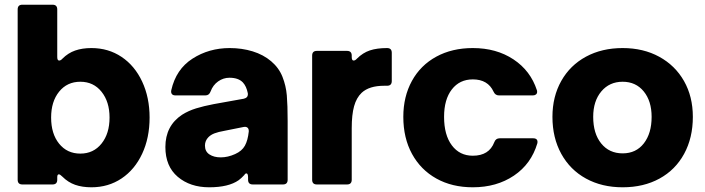

<svg xmlns="http://www.w3.org/2000/svg" viewBox="-20 -783 2993 815"><path d="M245 -33Q235 -43 230 -43Q223 -43 223 -31V-20Q223 0 203 0H75Q55 0 55 -20V-743Q55 -763 75 -763H203Q223 -763 223 -743V-541Q223 -526 231 -526Q238 -526 245 -534Q269 -558 299 -568.5Q329 -579 368 -579Q440 -579 496 -541.5Q552 -504 583.5 -436.5Q615 -369 615 -284Q615 -198 583.5 -130.5Q552 -63 496 -25.5Q440 12 368 12Q329 12 299 1.5Q269 -9 245 -33ZM445 -284Q445 -351 411 -393.5Q377 -436 321 -436Q265 -436 231 -394Q197 -352 197 -284Q197 -215 231 -173Q265 -131 321 -131Q377 -131 411 -173.5Q445 -216 445 -284Z M682 -159Q682 -249 753 -296Q780 -313 812.5 -323Q845 -333 887 -341L1015 -364Q1024 -366 1028.5 -371.5Q1033 -377 1032 -387Q1026 -417 1011 -433Q992 -453 954 -453Q928 -453 906 -437.5Q884 -422 874 -395Q868 -378 852 -378H725Q714 -378 709.5 -384Q705 -390 707 -400Q727 -489 797 -534Q867 -579 955 -579Q1007 -579 1052.5 -565Q1098 -551 1131 -523Q1164 -495 1179 -457Q1194 -419 1197.5 -378Q1201 -337 1201 -269V-20Q1201 0 1181 0H1053Q1033 0 1033 -20V-29Q1033 -47 1026 -47Q1021 -47 1017 -40Q1004 -26 993 -18Q950 12 868 12Q787 12 734.5 -32.5Q682 -77 682 -159ZM978 -129Q1007 -142 1019.5 -164.5Q1032 -187 1036 -225V-227Q1036 -237 1030 -241.5Q1024 -246 1014 -244L934 -228Q906 -223 890.5 -217Q875 -211 865 -201Q850 -186 850 -165Q850 -140 869 -127.5Q888 -115 917 -115Q947 -115 978 -129Z M1325 0Q1305 0 1305 -20V-547Q1305 -567 1325 -567H1453Q1473 -567 1473 -547V-541Q1473 -526 1481 -526Q1488 -526 1495 -534Q1520 -559 1550 -569Q1580 -579 1623 -579Q1643 -579 1643 -559V-439Q1643 -419 1623 -419H1611Q1547 -419 1515 -389Q1493 -368 1483 -332Q1473 -296 1473 -239V-20Q1473 0 1453 0Z M1692 -287Q1692 -373 1728.5 -439.5Q1765 -506 1832 -542.5Q1899 -579 1987 -579Q2087 -579 2159.5 -531Q2232 -483 2259 -400Q2260 -398 2260 -393Q2260 -386 2255 -382Q2250 -378 2242 -378H2098Q2082 -378 2075 -394Q2051 -446 1987 -446Q1931 -446 1898 -403.5Q1865 -361 1865 -287Q1865 -210 1898 -166Q1931 -122 1987 -122Q2056 -122 2078 -179Q2084 -196 2101 -196H2243Q2254 -196 2258.5 -190.5Q2263 -185 2261 -175Q2235 -87 2161.5 -37.5Q2088 12 1987 12Q1899 12 1832.5 -25Q1766 -62 1729 -129.5Q1692 -197 1692 -287Z M2325 -287Q2325 -373 2362.5 -439.5Q2400 -506 2467.5 -542.5Q2535 -579 2623 -579Q2711 -579 2778.5 -542Q2846 -505 2883.5 -439Q2921 -373 2921 -287Q2921 -198 2884 -130Q2847 -62 2779.5 -25Q2712 12 2623 12Q2535 12 2467.5 -25Q2400 -62 2362.5 -130Q2325 -198 2325 -287ZM2746 -287Q2746 -354 2712.5 -395Q2679 -436 2623 -436Q2567 -436 2532.5 -395Q2498 -354 2498 -287Q2498 -216 2532 -174Q2566 -132 2623 -132Q2680 -132 2713 -174.5Q2746 -217 2746 -287Z"/></svg>

Font: Open Sauce Two Black
Style: Regular
Weight: 900
Designer: Alfredo Marco Pradil
Foundry: Creative Sauce Fz LLC
Version: Version 1.477